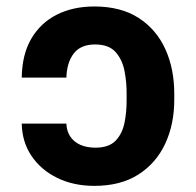

<svg xmlns="http://www.w3.org/2000/svg" viewBox="-20 -573 615 602"><path d="M48.2 -185.5H188.1Q189 -162.1 200.2 -145.1Q211.5 -128.1 231.7 -119Q252 -110 279.3 -110Q321.1 -110 342.1 -131.5Q363.1 -153 370.3 -187.7Q377.4 -222.4 377 -261.5V-277.7Q377.4 -314.6 370.4 -350.5Q363.4 -386.3 342.2 -410Q321 -433.6 278.1 -433.6Q233 -433.6 211.3 -405.4Q189.6 -377.2 188.1 -329.7H48.2Q49.1 -401.7 77.9 -451.3Q106.7 -500.9 157.7 -526.8Q208.7 -552.7 275.8 -552.7Q358.8 -552.7 414.6 -516.8Q470.3 -480.9 498.5 -418.8Q526.7 -356.6 526.4 -277.7V-261.5Q526.7 -184.4 498.2 -122.9Q469.7 -61.4 413.9 -25.8Q358 9.8 275.8 9.8Q210.8 9.8 159.7 -15.1Q108.6 -39.9 78.9 -84Q49.1 -128 48.2 -185.5Z"/></svg>

Font: Inter V
Style: 
Weight: 400
Designer: Rasmus Andersson
Foundry: rsms
Version: Version 4.000;git-a3f224843